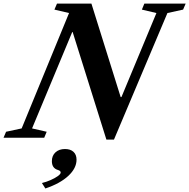

<svg xmlns="http://www.w3.org/2000/svg" viewBox="-81 -782 1074 1090"><path d="M523 10.5 331.5 -600H329L101 -53L184 -34L170 0H-61L-46.5 -34L42 -53L311 -708L228 -727.5L242.5 -761.5H438L604 -231H608.5L807 -708L724.5 -727.5L738.5 -761.5H973L958.5 -727.5L869.5 -708L566 10.5ZM176.5 288 157 257Q182 251 206.5 240.2Q231 229.5 247.2 217.8Q263.5 206 263.5 197.5Q263.5 193 260 189.2Q256.5 185.5 248 183Q213.5 173 213.5 133Q213.5 101.5 234 82.8Q254.5 64 288 64Q319 64 336.2 80Q353.5 96 353.5 124.5Q353.5 173 306.8 216.5Q260 260 176.5 288Z"/></svg>

Font: Libre Caslon Text
Style: Italic
Weight: 400
Italic angle: -22.583°
Designer: Pablo Impallari, Rodrigo Fuenzalida, Katja Schimmel
Foundry: Pablo Impallari, Rodrigo Fuenzalida
Version: Version 2.000